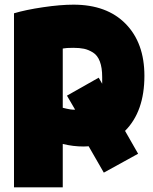

<svg xmlns="http://www.w3.org/2000/svg" viewBox="-20 -588 654 823"><path d="M599 -263Q599 -110 516 -27L572 71L425 152L360 39Q357 39 350 39.5Q343 40 339 40Q293 40 249 29V215H40V-531Q90 -546 164.5 -557Q239 -568 295 -568Q438 -568 518.5 -486Q599 -404 599 -263ZM267 -178 403 -255 418 -229V-258Q418 -298 408 -324.5Q398 -351 378.5 -363Q359 -375 340 -379Q321 -383 294 -383Q264 -383 249 -380V-126Q288 -116 302 -118Z"/></svg>

Font: Repo
Style: ExtraBlack
Weight: 1000
Designer: Stefan Peev
Foundry: Context Ltd
Version: Version 001.000